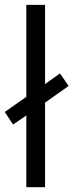

<svg xmlns="http://www.w3.org/2000/svg" viewBox="-33 -780 306 800"><path d="M76.7 0V-298.8L21.5 -261.2L-13.2 -313.5L76.7 -376.5V-759.8H154.8V-429.7L216.8 -474.1L252.9 -421.9L154.8 -352.5V0Z"/></svg>

Font: Open Sans SemiCondensed
Style: Regular
Weight: 400
Width: 4
Designer: Monotype Design Team
Foundry: Monotype Imaging Inc.
Version: Version 3.000